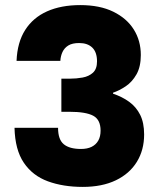

<svg xmlns="http://www.w3.org/2000/svg" viewBox="-20 -727 630 754"><path d="M45 -488Q48 -561 79 -609.5Q110 -658 165 -682.5Q220 -707 295 -707Q372 -707 425 -681Q478 -655 505.5 -611Q533 -567 533 -511Q533 -465 516 -435Q499 -405 473.5 -388Q448 -371 424 -363V-359Q460 -347 487.5 -327Q515 -307 530.5 -276Q546 -245 546 -199Q546 -138 517.5 -91.5Q489 -45 435 -19Q381 7 305 7Q228 7 168 -15Q108 -37 73.5 -88Q39 -139 37 -225H208Q208 -179 230.5 -160.5Q253 -142 298 -142Q323 -142 340 -150.5Q357 -159 366 -175Q375 -191 375 -214Q375 -257 346 -272.5Q317 -288 253 -288H221V-418H253Q280 -418 304.5 -422.5Q329 -427 345 -441.5Q361 -456 361 -486Q361 -522 342.5 -540Q324 -558 291 -558Q264 -558 248.5 -548.5Q233 -539 225.5 -523Q218 -507 217 -488Z"/></svg>

Font: Albert Sans Black
Style: Regular
Weight: 900
Designer: Andreas Rasmussen
Foundry: a.Foundry
Version: Version 1.025